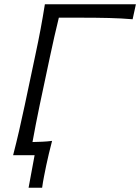

<svg xmlns="http://www.w3.org/2000/svg" viewBox="-20 -733 662 907"><path d="M42 0Q57.5 -60 70.2 -115.2Q83 -170.5 97 -236.5L147 -473Q161.5 -540.5 172 -596.8Q182.5 -653 192 -713H622L606.5 -642Q554.5 -646.5 494.8 -648Q435 -649.5 353 -649.5H258Q247 -605 237 -560.8Q227 -516.5 216 -465L167.5 -236.5Q157.5 -188 149.2 -145.8Q141 -103.5 133.5 -62Q156.5 -62.5 179.5 -63.5Q202.5 -64.5 226 -67.5Q217.5 -36 211 -7.5Q204.5 21 198.5 48Q193 74.5 187.8 101.2Q182.5 128 179 154H115L143.5 0Z"/></svg>

Font: Commissioner Flair Light
Style: Italic
Weight: 300
Italic angle: -12°
Designer: Kostas Bartsokas
Foundry: Kostas Bartsokas
Version: Version 1.000; ttfautohint (v1.8.3)